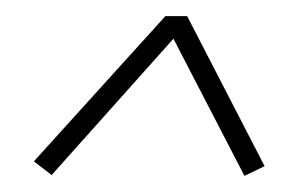

<svg xmlns="http://www.w3.org/2000/svg" viewBox="-20 -466 370 238"><path d="M195 -418 44 -249 22 -266 185 -446H212L308 -260L283 -248Z"/></svg>

Font: Sail
Style: Regular
Weight: 400
Designer: Miguel Hernandez
Foundry: Miguel Hernandez
Version: Version 1.002